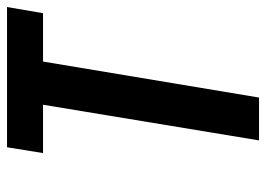

<svg xmlns="http://www.w3.org/2000/svg" viewBox="-128 -648 775 560"><g transform="rotate(-90 260.0 -367.5)"><path d="M131 0 235 -630H94L111 -735H520L502 -630H361L256 0Z"/></g></svg>

Font: Iosevka SS04 Extrabold
Style: Italic
Weight: 800
Italic angle: -9°
Monospace: yes
Designer: Belleve Invis
Foundry: Belleve Invis
Version: Version 19.0.0; ttfautohint (v1.8.4)